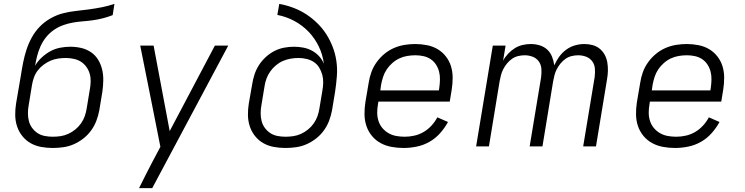

<svg xmlns="http://www.w3.org/2000/svg" viewBox="-20 -755 3840 990"><path d="M252 8Q221 8 191.5 2.5Q162 -3 137.5 -17Q113 -31 95 -53.5Q77 -76 68 -103.5Q59 -131 58.5 -161Q58 -191 63 -222L88 -368Q93 -401 99.5 -433.5Q106 -466 116.5 -498.5Q127 -531 144 -562Q161 -593 185.5 -618Q210 -643 241 -660.5Q272 -678 305 -686.5Q338 -695 371.5 -698.5Q405 -702 438 -706.5Q471 -711 504.5 -717.5Q538 -724 570 -735L561 -677Q535 -667 509.5 -660.5Q484 -654 458.5 -650.5Q433 -647 407 -645Q381 -643 355.5 -638.5Q330 -634 305 -625Q280 -616 257 -600Q234 -584 217 -562.5Q200 -541 189 -516.5Q178 -492 171.5 -466.5Q165 -441 161 -416Q174 -439 195 -458.5Q216 -478 240 -491Q264 -504 290.5 -509Q317 -514 342 -514Q372 -514 399.5 -507.5Q427 -501 449.5 -485.5Q472 -470 486 -447Q500 -424 506.5 -397Q513 -370 512.5 -341Q512 -312 508 -283L492 -186Q487 -159 477 -132.5Q467 -106 450 -82.5Q433 -59 410 -41Q387 -23 361 -11.5Q335 0 307 4Q279 8 252 8ZM252 -50Q272 -50 292.5 -53Q313 -56 332.5 -65Q352 -74 368.5 -87.5Q385 -101 397.5 -118.5Q410 -136 417 -156Q424 -176 427 -196L443 -293Q447 -314 447.5 -335Q448 -356 442.5 -375Q437 -394 425 -410.5Q413 -427 397 -437Q381 -447 360.5 -451.5Q340 -456 319 -456Q299 -456 279 -453Q259 -450 240.5 -442Q222 -434 204.5 -421Q187 -408 174.5 -391.5Q162 -375 155 -355.5Q148 -336 145 -317L128 -213Q124 -192 124 -171Q124 -150 129 -130.5Q134 -111 146 -95Q158 -79 174 -68.5Q190 -58 210.5 -54Q231 -50 252 -50Z M697 215Q713 182 730 149Q747 116 764 83L807 2L765 -210L703 -520H772L855 -79L1088 -520H1157L765 215Z M1452 8Q1421 8 1391.5 2.5Q1362 -3 1337.5 -17Q1313 -31 1295 -53.5Q1277 -76 1268 -103.5Q1259 -131 1258.5 -161Q1258 -191 1263 -222L1280 -319Q1284 -345 1292 -370Q1300 -395 1314.5 -418Q1329 -441 1349.5 -460Q1370 -479 1394 -491.5Q1418 -504 1444 -509Q1470 -514 1495 -514Q1520 -514 1544 -509.5Q1568 -505 1589 -493.5Q1610 -482 1625.5 -465Q1641 -448 1650 -426Q1644 -474 1623.5 -516Q1603 -558 1571.5 -591Q1540 -624 1498.5 -646.5Q1457 -669 1410 -678L1420 -735Q1458 -728 1493.5 -714.5Q1529 -701 1559.5 -681Q1590 -661 1616.5 -635Q1643 -609 1662.5 -578.5Q1682 -548 1695.5 -513Q1709 -478 1714.5 -440Q1720 -402 1717 -362.5Q1714 -323 1708 -283L1692 -186Q1687 -159 1677 -132.5Q1667 -106 1650 -82.5Q1633 -59 1610 -41Q1587 -23 1561 -11.5Q1535 0 1507 4Q1479 8 1452 8ZM1452 -50Q1472 -50 1492.5 -53Q1513 -56 1532.5 -65Q1552 -74 1568.5 -87.5Q1585 -101 1597.5 -118.5Q1610 -136 1617 -156Q1624 -176 1627 -196L1642 -286Q1646 -308 1646.5 -329Q1647 -350 1641.5 -370Q1636 -390 1625.5 -407Q1615 -424 1598.5 -435Q1582 -446 1561 -451Q1540 -456 1519 -456Q1499 -456 1478.5 -452.5Q1458 -449 1438.5 -440.5Q1419 -432 1402.5 -418Q1386 -404 1373.5 -386.5Q1361 -369 1354 -349.5Q1347 -330 1344 -310L1328 -213Q1324 -192 1324 -171Q1324 -150 1329 -130.5Q1334 -111 1346 -95Q1358 -79 1374 -68.5Q1390 -58 1410.5 -54Q1431 -50 1452 -50Z M2061 8Q2030 8 1999.5 2.5Q1969 -3 1943 -17Q1917 -31 1898 -54Q1879 -77 1869.5 -105Q1860 -133 1859.5 -164.5Q1859 -196 1864 -228L1881 -328Q1885 -355 1894.5 -382Q1904 -409 1921.5 -433.5Q1939 -458 1962 -477Q1985 -496 2011.5 -507.5Q2038 -519 2066 -523.5Q2094 -528 2121 -528Q2152 -528 2182 -522Q2212 -516 2236.5 -501.5Q2261 -487 2279 -464Q2297 -441 2305.5 -413Q2314 -385 2314 -354Q2314 -323 2309 -292L2299 -231H1931L1929 -218Q1925 -196 1925 -174Q1925 -152 1931.5 -131.5Q1938 -111 1951.5 -95Q1965 -79 1983 -68.5Q2001 -58 2022.5 -54Q2044 -50 2067 -50Q2091 -50 2116 -55.5Q2141 -61 2163.5 -74Q2186 -87 2204.5 -107Q2223 -127 2235 -150L2290 -126Q2273 -95 2249 -68Q2225 -41 2194 -23.5Q2163 -6 2128.5 1Q2094 8 2061 8ZM2243 -289 2245 -302Q2248 -323 2248.5 -344.5Q2249 -366 2244 -385.5Q2239 -405 2228 -422Q2217 -439 2200.5 -450Q2184 -461 2163.5 -465.5Q2143 -470 2122 -470Q2101 -470 2080 -466.5Q2059 -463 2039.5 -454Q2020 -445 2003 -430Q1986 -415 1974 -397Q1962 -379 1955.5 -359Q1949 -339 1945 -318L1941 -289Z M2435 0 2521 -520H2587L2574 -442Q2584 -461 2600 -478Q2616 -495 2634.5 -506.5Q2653 -518 2674.5 -523Q2696 -528 2717 -528Q2741 -528 2763.5 -521Q2786 -514 2802 -499Q2818 -484 2826.5 -462.5Q2835 -441 2838 -418Q2848 -441 2863 -462Q2878 -483 2899 -498.5Q2920 -514 2944.5 -521Q2969 -528 2993 -528Q3015 -528 3035.5 -522.5Q3056 -517 3072 -504Q3088 -491 3098 -472.5Q3108 -454 3111.5 -433Q3115 -412 3114.5 -390Q3114 -368 3110 -346L3053 0H2987L3046 -356Q3049 -378 3047.5 -400Q3046 -422 3034 -438.5Q3022 -455 3002.5 -462.5Q2983 -470 2961 -470Q2945 -470 2928 -466Q2911 -462 2896.5 -452Q2882 -442 2870.5 -428Q2859 -414 2851 -398.5Q2843 -383 2839 -367Q2835 -351 2832 -335L2777 0H2711L2770 -356Q2773 -378 2771.5 -400Q2770 -422 2758 -438.5Q2746 -455 2726.5 -462.5Q2707 -470 2685 -470Q2669 -470 2652 -466Q2635 -462 2620.5 -452Q2606 -442 2594.5 -428Q2583 -414 2575 -398.5Q2567 -383 2563 -367Q2559 -351 2556 -335L2501 0Z M3461 8Q3430 8 3399.5 2.5Q3369 -3 3343 -17Q3317 -31 3298 -54Q3279 -77 3269.5 -105Q3260 -133 3259.5 -164.5Q3259 -196 3264 -228L3281 -328Q3285 -355 3294.5 -382Q3304 -409 3321.5 -433.5Q3339 -458 3362 -477Q3385 -496 3411.5 -507.5Q3438 -519 3466 -523.5Q3494 -528 3521 -528Q3552 -528 3582 -522Q3612 -516 3636.5 -501.5Q3661 -487 3679 -464Q3697 -441 3705.5 -413Q3714 -385 3714 -354Q3714 -323 3709 -292L3699 -231H3331L3329 -218Q3325 -196 3325 -174Q3325 -152 3331.5 -131.5Q3338 -111 3351.5 -95Q3365 -79 3383 -68.5Q3401 -58 3422.5 -54Q3444 -50 3467 -50Q3491 -50 3516 -55.5Q3541 -61 3563.5 -74Q3586 -87 3604.5 -107Q3623 -127 3635 -150L3690 -126Q3673 -95 3649 -68Q3625 -41 3594 -23.5Q3563 -6 3528.5 1Q3494 8 3461 8ZM3643 -289 3645 -302Q3648 -323 3648.5 -344.5Q3649 -366 3644 -385.5Q3639 -405 3628 -422Q3617 -439 3600.5 -450Q3584 -461 3563.5 -465.5Q3543 -470 3522 -470Q3501 -470 3480 -466.5Q3459 -463 3439.5 -454Q3420 -445 3403 -430Q3386 -415 3374 -397Q3362 -379 3355.5 -359Q3349 -339 3345 -318L3341 -289Z"/></svg>

Font: Iosevka Aile Light
Style: Italic
Weight: 300
Italic angle: -9°
Designer: Belleve Invis
Foundry: Belleve Invis
Version: Version 31.1.0; ttfautohint (v1.8.4)